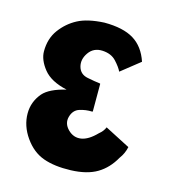

<svg xmlns="http://www.w3.org/2000/svg" viewBox="-86 -594 599 670"><g transform="rotate(15 214.0 -259.0)"><path d="M143 -263Q84 -276 58 -308.5Q32 -341 32 -372Q32 -418 56 -450.5Q80 -483 115 -501.5Q150 -520 210 -523Q278 -523 316.5 -499.5Q355 -476 372 -425L304 -371Q297 -386 279 -405.5Q261 -425 229 -426.5Q197 -428 179.5 -403Q162 -378 169 -352.5Q176 -327 203.5 -321.5Q231 -316 249 -314Q250 -313 251 -313V-213Q250 -213 249 -212Q226 -213 204 -206Q182 -199 175 -173.5Q168 -148 188.5 -127.5Q209 -107 235.5 -111Q262 -115 291 -145Q306 -157 312 -172L403 -125Q398 -101 383 -81Q360 -40 324 -18.5Q288 3 229.5 5Q171 7 130.5 -7.5Q90 -22 61.5 -62.5Q33 -103 33 -148Q33 -190 61 -223Q84 -249 143 -263Z"/></g></svg>

Font: Barlow
Style: Bold
Weight: 700
Designer: Jeremy Tribby
Foundry: Jeremy Tribby
Version: Version 1.101 August 23, 2024